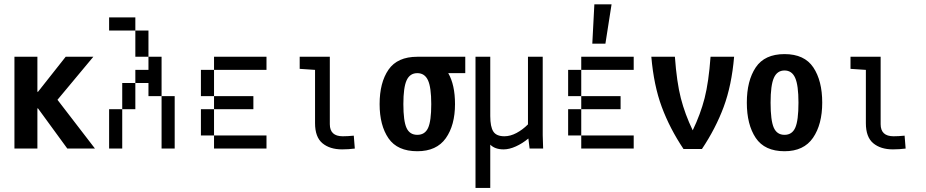

<svg xmlns="http://www.w3.org/2000/svg" viewBox="-20 -708 4415 915"><path d="M432.6 0H300.8L161.1 -191.4H158.2V0H48.8V-437.5H158.2V-270.5H161.1L293 -437.5H424.8L253.9 -232.4Z M625 -625V-562.5H500V-625ZM687.5 -562.5V-437.5H625V-562.5ZM750 -250H687.5V-312.5H625V-375H687.5V-437.5H750ZM562.5 -312.5H625V-187.5H562.5ZM750 -250H812.5V0H750ZM500 -187.5H562.5V0H500Z M1000 -375V-437.5H1250V-375ZM1000 -375V-250H937.5V-375ZM1000 -187.5V-250H1187.5V-187.5ZM937.5 -187.5H1000V-62.5H937.5ZM1000 0V-62.5H1250V0Z M1551.8 -116.2Q1551.8 -58.6 1613.3 -58.6Q1636.7 -58.6 1666 -61.5L1670.9 0Q1640.6 3.9 1610.4 3.9Q1551.8 3.9 1516.6 -25.4Q1481.4 -54.7 1481.4 -121.1V-375L1408.2 -379.9V-437.5H1551.8Z M2197.3 -359.4H2116.2Q2148.4 -303.7 2148.4 -211.9Q2148.4 -111.3 2104.5 -49.3Q2060.5 12.7 1968.8 12.7Q1874 12.7 1831.5 -48.8Q1789.1 -110.4 1789.1 -211.9Q1789.1 -314.5 1831.5 -376Q1874 -437.5 1968.8 -437.5H2197.3ZM2035.2 -211.9Q2035.2 -292 2019.5 -325.7Q2003.9 -359.4 1968.8 -359.4Q1933.6 -359.4 1918 -325.7Q1902.3 -292 1902.3 -211.9Q1902.3 -130.9 1917.5 -98.1Q1932.6 -65.4 1968.8 -65.4Q2004.9 -65.4 2020 -98.1Q2035.2 -130.9 2035.2 -211.9Z M2503.9 0 2498 -47.9Q2469.7 -24.4 2438.5 -10.3Q2407.2 3.9 2379.9 3.9Q2338.9 3.9 2316.4 -18.6V187.5H2246.1V-437.5H2316.4V-155.3Q2316.4 -103.5 2331.1 -81.1Q2345.7 -58.6 2383.8 -58.6Q2412.1 -58.6 2441.4 -74.2Q2470.7 -89.8 2496.1 -115.2V-437.5H2566.4V-63.5L2568.4 0Z M2750 -375V-437.5H3000V-375ZM2750 -375V-250H2687.5V-375ZM2750 -187.5V-250H2937.5V-187.5ZM2687.5 -187.5H2750V-62.5H2687.5ZM2750 0V-62.5H3000V0ZM2894.5 -687.5 2865.2 -500H2802.7L2812.5 -687.5Z M3478.5 -437.5Q3466.8 -300.8 3428.7 -198.2Q3390.6 -95.7 3325.2 2H3237.3Q3171.9 -95.7 3133.8 -198.2Q3095.7 -300.8 3084 -437.5H3196.3Q3205.1 -316.4 3224.6 -240.2Q3244.1 -164.1 3281.2 -86.9Q3318.4 -164.1 3337.9 -240.2Q3357.4 -316.4 3366.2 -437.5Z M3539.1 -218.8Q3539.1 -323.2 3581.5 -386.7Q3624 -450.2 3718.8 -450.2Q3813.5 -450.2 3856 -386.7Q3898.4 -323.2 3898.4 -218.8Q3898.4 -115.2 3854.5 -51.3Q3810.5 12.7 3718.8 12.7Q3624 12.7 3581.5 -50.8Q3539.1 -114.3 3539.1 -218.8ZM3785.2 -218.8Q3785.2 -301.8 3769.5 -336.9Q3753.9 -372.1 3718.8 -372.1Q3683.6 -372.1 3668 -336.9Q3652.3 -301.8 3652.3 -218.8Q3652.3 -133.8 3667.5 -99.6Q3682.6 -65.4 3718.8 -65.4Q3754.9 -65.4 3770 -99.6Q3785.2 -133.8 3785.2 -218.8Z M4176.8 -116.2Q4176.8 -58.6 4238.3 -58.6Q4261.7 -58.6 4291 -61.5L4295.9 0Q4265.6 3.9 4235.4 3.9Q4176.8 3.9 4141.6 -25.4Q4106.4 -54.7 4106.4 -121.1V-375L4033.2 -379.9V-437.5H4176.8Z"/></svg>

Font: Sudo
Style: Bold
Weight: 700
Monospace: yes
Designer: Jens Kutilek
Foundry: Jens Kutilek
Version: Version 0.040